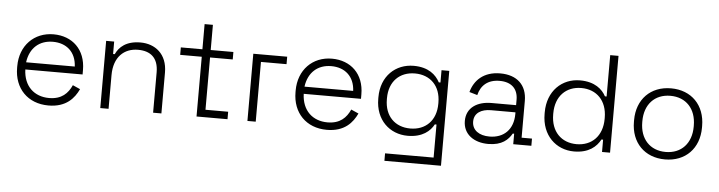

<svg xmlns="http://www.w3.org/2000/svg" viewBox="-51 -941 5182 1383"><g transform="rotate(5 2540.0 -250.0)"><path d="M312 14C441 14 498 -57 529 -123L475 -147C448 -87 403 -40 312 -40C205 -40 128 -109 124 -230H538V-262C538 -410 441 -500 305 -500C165 -500 64 -398 64 -249V-237C64 -88 162 14 312 14ZM125 -282C139 -387 208 -446 305 -446C403 -446 472 -387 477 -282Z M686 0H746V-243C746 -376 821 -442 921 -442C1010 -442 1068 -398 1068 -292V0H1128V-296C1128 -430 1039 -496 934 -496C830 -496 780 -448 756 -396H744V-486H686Z M1382 0H1606V-54H1442V-432H1606V-486H1442V-668H1382V-486H1226V-432H1382Z M1750 0H1810V-432H1995V-486H1750Z M2325 14C2454 14 2511 -57 2542 -123L2488 -147C2461 -87 2416 -40 2325 -40C2218 -40 2141 -109 2137 -230H2551V-262C2551 -410 2454 -500 2318 -500C2178 -500 2077 -398 2077 -249V-237C2077 -88 2175 14 2325 14ZM2138 -282C2152 -387 2221 -446 2318 -446C2416 -446 2485 -387 2490 -282Z M2758 200H3167V-486H3111V-397H3099C3071 -450 3016 -500 2909 -500C2779 -500 2675 -406 2675 -253V-241C2675 -89 2778 6 2909 6C3016 6 3071 -44 3097 -93H3109V146H2758ZM2737 -243V-251C2737 -373 2813 -446 2923 -446C3033 -446 3109 -373 3109 -251V-243C3109 -121 3033 -48 2923 -48C2813 -48 2737 -121 2737 -243Z M3492 14C3592 14 3636 -31 3662 -76H3672V0H3803V-52H3728V-318C3728 -432 3657 -500 3535 -500C3414 -500 3348 -432 3325 -347L3383 -330C3400 -400 3449 -446 3535 -446C3622 -446 3668 -399 3668 -321V-282H3490C3389 -282 3310 -234 3310 -137C3310 -40 3389 14 3492 14ZM3370 -138C3370 -200 3422 -230 3491 -230H3668V-218C3668 -105 3599 -40 3496 -40C3422 -40 3370 -75 3370 -138Z M4112 14C4219 14 4274 -36 4302 -89H4314V0H4372V-700H4312V-401H4300C4274 -450 4219 -500 4112 -500C3981 -500 3878 -403 3878 -249V-237C3878 -82 3982 14 4112 14ZM3940 -239V-247C3940 -371 4016 -446 4126 -446C4236 -446 4312 -371 4312 -247V-239C4312 -115 4236 -40 4126 -40C4016 -40 3940 -115 3940 -239Z M4770 14C4918 14 5016 -87 5016 -237V-249C5016 -399 4918 -500 4770 -500C4622 -500 4524 -399 4524 -249V-237C4524 -87 4622 14 4770 14ZM4584 -239V-247C4584 -367 4656 -446 4770 -446C4884 -446 4956 -367 4956 -247V-239C4956 -119 4884 -40 4770 -40C4656 -40 4584 -119 4584 -239Z"/></g></svg>

Font: Meta Space Light
Style: Regular
Weight: 300
Designer: Meta Pool / Florian Karsten
Foundry: Meta Pool / Florian Karsten
Version: Version 2.000;Glyphs 3.1.1 (3137)